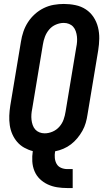

<svg xmlns="http://www.w3.org/2000/svg" viewBox="-20 -763 540 972"><path d="M321 189Q294 189 269 185Q244 181 221.5 170.5Q199 160 181.5 143Q164 126 154.5 103Q145 80 143.5 54Q142 28 146 2Q123 -4 102.5 -15.5Q82 -27 67 -44.5Q52 -62 42.5 -83.5Q33 -105 29.5 -129Q26 -153 27 -177.5Q28 -202 32 -228L86 -552Q90 -578 98.5 -603Q107 -628 121.5 -650.5Q136 -673 156.5 -691.5Q177 -710 201.5 -722Q226 -734 252 -738.5Q278 -743 303 -743Q333 -743 362 -737Q391 -731 414.5 -715.5Q438 -700 453.5 -676.5Q469 -653 476 -625Q483 -597 482.5 -567.5Q482 -538 477 -507L423 -183Q420 -162 414 -141Q408 -120 397 -100.5Q386 -81 371.5 -63.5Q357 -46 339.5 -32.5Q322 -19 301 -10Q280 -1 259 3Q256 20 257.5 36.5Q259 53 266.5 66.5Q274 80 289 86.5Q304 93 321 93H348V189ZM206 -88Q226 -88 246 -96.5Q266 -105 280.5 -121.5Q295 -138 302 -158Q309 -178 312 -198L366 -523Q369 -537 370 -551Q371 -565 369.5 -578.5Q368 -592 363.5 -605Q359 -618 350.5 -627.5Q342 -637 329.5 -642Q317 -647 303 -647Q283 -647 263 -638.5Q243 -630 229 -613.5Q215 -597 207.5 -577Q200 -557 197 -537L143 -212Q140 -198 139 -184Q138 -170 139.5 -156.5Q141 -143 145.5 -130Q150 -117 158.5 -107.5Q167 -98 179.5 -93Q192 -88 206 -88Z"/></svg>

Font: Iosevka Term Curly Oblique
Style: Bold
Weight: 700
Italic angle: -9°
Designer: Belleve Invis
Foundry: Belleve Invis
Version: Version 32.3.0